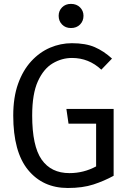

<svg xmlns="http://www.w3.org/2000/svg" viewBox="-20 -935 655 967"><path d="M321.5 11.8Q195.9 11.8 121.3 -79.2Q46.7 -170.3 46.7 -353.3Q46.7 -444.6 71 -512.8Q95.4 -581 137.4 -626.7Q179.5 -672.3 232.3 -694.9Q285.1 -717.4 342.1 -717.4Q411.3 -717.4 456.9 -697.7Q502.6 -677.9 544.1 -640L490.3 -584.1Q427.2 -643.1 342.6 -643.1Q291.3 -643.1 245.4 -615.9Q199.5 -588.7 170.8 -525.6Q142.1 -462.6 142.1 -353.3Q142.1 -199.5 189.7 -131.3Q237.4 -63.1 329.7 -63.1Q401.5 -63.1 464.1 -96.9V-312.3H325.1L314.4 -386.2H552.3V-49.7Q504.6 -23.6 450.5 -5.9Q396.4 11.8 321.5 11.8ZM337.4 -915.4Q365.6 -915.4 383.1 -897.9Q400.5 -880.5 400.5 -855.4Q400.5 -829.2 383.1 -811.5Q365.6 -793.8 337.4 -793.8Q309.7 -793.8 292.6 -811.5Q275.4 -829.2 275.4 -855.4Q275.4 -880.5 292.6 -897.9Q309.7 -915.4 337.4 -915.4Z"/></svg>

Font: FiraCode Nerd Font
Style: Regular
Weight: 400
Designer: Carrois Corporate, Edenspiekermann AG, Nikita Prokopov
Foundry: Carrois Corporate, Edenspiekermann AG, Nikita Prokopov
Version: Version 6.002;Nerd Fonts 2.2.2